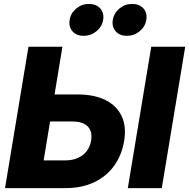

<svg xmlns="http://www.w3.org/2000/svg" viewBox="-20 -968 973 988"><path d="M194.8 -481.9H379.4Q465.3 -481.9 523.2 -452.9Q581.1 -423.8 606.2 -370.1Q631.3 -316.4 618.7 -242.7Q606.4 -168.5 566.4 -113.8Q526.4 -59.1 463.1 -29.5Q399.9 0 317.9 0H5.9L126.5 -727.5H301.3L204.6 -142.6H315.4Q351.6 -142.6 379.6 -154.8Q407.7 -167 425.8 -189.9Q443.8 -212.9 448.7 -244.1Q454.1 -274.9 444.8 -297.1Q435.5 -319.3 412.6 -331.1Q389.6 -342.8 353.5 -342.8H171.9ZM933.1 -727.5 812.5 0H637.7L758.3 -727.5ZM632.8 -783.7Q595.7 -783.7 575.2 -807.1Q554.7 -830.6 560.5 -865.7Q566.4 -900.9 594.7 -924.3Q623 -947.8 660.2 -947.8Q697.3 -947.8 718 -924.6Q738.8 -901.4 732.9 -865.7Q727.1 -830.6 698.5 -807.1Q669.9 -783.7 632.8 -783.7ZM410.2 -783.7Q373 -783.7 352.8 -807.1Q332.5 -830.6 338.4 -865.7Q344.2 -900.9 372.6 -924.3Q400.9 -947.8 437.5 -947.8Q475.1 -947.8 495.8 -924.6Q516.6 -901.4 510.7 -865.7Q504.9 -830.6 476.3 -807.1Q447.8 -783.7 410.2 -783.7Z"/></svg>

Font: Inter 28pt ExtraBold
Style: Italic
Weight: 800
Italic angle: -9.3988°
Designer: Rasmus Andersson
Foundry: rsms
Version: Version 4.001;git-66647c0bb